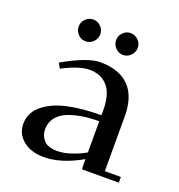

<svg xmlns="http://www.w3.org/2000/svg" viewBox="-116 -714 763 819"><g transform="rotate(20 265.0 -305.0)"><path d="M41 -97.2Q41 -147.5 81.5 -181.4Q122.1 -215.3 188 -230.2Q253.9 -245.1 341.8 -245.1V-270Q341.8 -339.8 312 -375Q282.2 -410.2 228 -410.2Q183.1 -410.2 106.9 -371.1L94.2 -394Q203.1 -456.1 259.8 -456.1Q347.2 -456.1 392.1 -410.2Q437 -364.3 437 -274.9V-25.9H509.8V0H342.8L341.8 -23.9V-45.9Q249 6.8 171.9 6.8Q111.8 6.8 76.4 -22.7Q41 -52.2 41 -97.2ZM135.5 -533Q121.1 -547.9 121.1 -567.9Q121.1 -587.9 135.5 -602.5Q149.9 -617.2 169.9 -617.2Q189.9 -617.2 204.6 -602.5Q219.2 -587.9 219.2 -567.9Q219.2 -547.9 204.6 -533Q189.9 -518.1 169.9 -518.1Q149.9 -518.1 135.5 -533ZM136.2 -106.9Q136.2 -79.6 154.3 -58.3Q172.4 -37.1 215.8 -37.1Q247.6 -37.1 282.7 -49.6Q317.9 -62 341.8 -76.2V-217.8Q302.2 -217.8 268.1 -212.6Q233.9 -207.5 202.9 -195.6Q171.9 -183.6 154.1 -160.9Q136.2 -138.2 136.2 -106.9ZM305.4 -533Q291 -547.9 291 -567.9Q291 -587.9 305.4 -602.5Q319.8 -617.2 339.8 -617.2Q359.9 -617.2 374.5 -602.5Q389.2 -587.9 389.2 -567.9Q389.2 -547.9 374.5 -533Q359.9 -518.1 339.8 -518.1Q319.8 -518.1 305.4 -533Z"/></g></svg>

Font: Dehuti
Style: Bold
Weight: 700
Version: Version 1.2